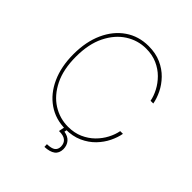

<svg xmlns="http://www.w3.org/2000/svg" viewBox="-248 -886 1219 1219"><g transform="rotate(45 361.5 -276.5)"><path d="M374 9.8Q284.7 9.8 216.6 -37.1Q148.4 -84 110.4 -168Q72.3 -252 72.3 -363.3Q72.3 -475.1 110.4 -559.1Q148.4 -643.1 216.6 -690.2Q284.7 -737.3 374 -737.3Q438 -737.3 487.1 -715.3Q536.1 -693.4 570.6 -657.7Q605 -622.1 625.2 -580.6Q645.5 -539.1 652.3 -500H627.9Q621.1 -536.1 601.3 -574Q581.5 -611.8 549.6 -643.8Q517.6 -675.8 473.6 -695.3Q429.7 -714.8 374 -714.8Q299.3 -714.8 235.8 -674.1Q172.4 -633.3 133.5 -554.9Q94.7 -476.6 94.7 -363.3Q94.7 -249 133.5 -170.9Q172.4 -92.8 235.8 -52.7Q299.3 -12.7 374 -12.7Q429.7 -12.7 473.6 -32.2Q517.6 -51.8 549.6 -83.5Q581.5 -115.2 601.3 -153.1Q621.1 -190.9 627.9 -227.5H652.3Q645.5 -189 625.2 -147.5Q605 -106 570.6 -70.3Q536.1 -34.7 487.1 -12.5Q438 9.8 374 9.8ZM362.3 -2.9H385.7L379.9 25.4Q416.5 31.2 435.1 53.2Q453.6 75.2 454.1 108.4Q453.6 145.5 429.4 163.6Q405.3 181.6 358.4 183.6L357.4 160.2Q397.5 159.2 414.3 146.5Q431.2 133.8 431.6 108.4Q431.2 77.1 411.4 61.5Q391.6 45.9 352.5 46.9Z"/></g></svg>

Font: Inter Tight Thin
Style: Regular
Weight: 250
Designer: Rasmus Andersson
Foundry: rsms
Version: Version 3.004